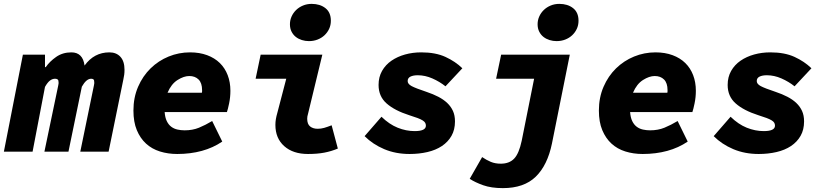

<svg xmlns="http://www.w3.org/2000/svg" viewBox="-48 -782 4268 990"><path d="M-28 0 70 -500H184V-436H188Q208 -465 241.5 -488.5Q275 -512 320 -512Q379 -512 388 -444Q437 -512 516 -512Q552 -512 573 -489Q594 -466 594 -422Q594 -408 592.5 -397Q591 -386 588 -372L512 0H366L436 -340Q438 -348 438 -351.5Q438 -355 438 -358Q438 -369 434 -372.5Q430 -376 422 -376Q397 -376 374 -335L305 0H181L252 -340Q254 -348 254 -351.5Q254 -355 254 -358Q254 -369 249 -372.5Q244 -376 236 -376Q222 -376 209.5 -366.5Q197 -357 184 -334L120 0Z M866 12Q818 12 776.5 -1Q735 -14 705 -41.5Q675 -69 657.5 -111Q640 -153 640 -212Q640 -279 664 -334.5Q688 -390 728.5 -429.5Q769 -469 821.5 -490.5Q874 -512 932 -512Q981 -512 1020 -497.5Q1059 -483 1085.5 -457Q1112 -431 1126 -394.5Q1140 -358 1140 -314Q1140 -281 1133.5 -249.5Q1127 -218 1122 -204H801Q803 -176 812 -157.5Q821 -139 835 -128.5Q849 -118 867 -114Q885 -110 904 -110Q945 -110 978 -123.5Q1011 -137 1046 -158L1098 -52Q1051 -20 992.5 -4Q934 12 866 12ZM928 -390Q900 -390 867.5 -369.5Q835 -349 816 -304H993Q994 -307 994 -310.5Q994 -314 994 -317Q994 -354 976 -372Q958 -390 928 -390Z M1540 12Q1463 12 1417.5 -28.5Q1372 -69 1372 -138Q1372 -153 1374.5 -168Q1377 -183 1382 -200L1428 -376H1270L1296 -500H1614L1540 -194Q1538 -188 1537 -182Q1536 -176 1536 -170Q1536 -142 1551 -130Q1566 -118 1590 -118Q1607 -118 1623 -122.5Q1639 -127 1662 -136L1694 -16Q1661 -2 1624.5 5Q1588 12 1540 12ZM1545 -570Q1526 -570 1508.5 -575.5Q1491 -581 1477.5 -591.5Q1464 -602 1455.5 -618.5Q1447 -635 1447 -657Q1447 -678 1455.5 -697Q1464 -716 1479 -730.5Q1494 -745 1514.5 -753.5Q1535 -762 1559 -762Q1602 -762 1630 -740Q1658 -718 1658 -675Q1658 -652 1649 -633Q1640 -614 1625 -600Q1610 -586 1589.5 -578Q1569 -570 1545 -570Z M2064 12Q1992 12 1933 -13Q1874 -38 1832 -80L1919 -180Q1959 -141 2002.5 -123.5Q2046 -106 2090 -106Q2148 -106 2148 -134Q2148 -142 2144.5 -148.5Q2141 -155 2131.5 -161Q2122 -167 2105 -173.5Q2088 -180 2062 -188Q1987 -212 1945.5 -248.5Q1904 -285 1904 -344Q1904 -385 1922 -416.5Q1940 -448 1970.5 -469Q2001 -490 2040.5 -501Q2080 -512 2124 -512Q2198 -512 2249 -488.5Q2300 -465 2336 -430L2249 -337Q2219 -361 2181.5 -377.5Q2144 -394 2106 -394Q2083 -394 2068.5 -387Q2054 -380 2054 -364Q2054 -349 2074.5 -338Q2095 -327 2152 -308Q2185 -297 2212 -283Q2239 -269 2258 -251Q2277 -233 2287.5 -210Q2298 -187 2298 -156Q2298 -113 2280 -81.5Q2262 -50 2230.5 -29Q2199 -8 2156 2Q2113 12 2064 12Z M2545 188Q2485 188 2443 173Q2401 158 2374 140L2438 28Q2460 43 2482.5 52.5Q2505 62 2534 62Q2578 62 2603 36Q2628 10 2642 -56L2706 -376H2510L2536 -500H2890L2798 -42Q2775 70 2714.5 129Q2654 188 2545 188ZM2822 -570Q2803 -570 2785.5 -575.5Q2768 -581 2754.5 -591.5Q2741 -602 2732.5 -618.5Q2724 -635 2724 -657Q2724 -678 2732.5 -697Q2741 -716 2756 -730.5Q2771 -745 2791.5 -753.5Q2812 -762 2836 -762Q2879 -762 2907 -740Q2935 -718 2935 -675Q2935 -652 2926 -633Q2917 -614 2902 -600Q2887 -586 2866.5 -578Q2846 -570 2822 -570Z M3266 12Q3218 12 3176.5 -1Q3135 -14 3105 -41.5Q3075 -69 3057.5 -111Q3040 -153 3040 -212Q3040 -279 3064 -334.5Q3088 -390 3128.5 -429.5Q3169 -469 3221.5 -490.5Q3274 -512 3332 -512Q3381 -512 3420 -497.5Q3459 -483 3485.5 -457Q3512 -431 3526 -394.5Q3540 -358 3540 -314Q3540 -281 3533.5 -249.5Q3527 -218 3522 -204H3201Q3203 -176 3212 -157.5Q3221 -139 3235 -128.5Q3249 -118 3267 -114Q3285 -110 3304 -110Q3345 -110 3378 -123.5Q3411 -137 3446 -158L3498 -52Q3451 -20 3392.5 -4Q3334 12 3266 12ZM3328 -390Q3300 -390 3267.5 -369.5Q3235 -349 3216 -304H3393Q3394 -307 3394 -310.5Q3394 -314 3394 -317Q3394 -354 3376 -372Q3358 -390 3328 -390Z M3864 12Q3792 12 3733 -13Q3674 -38 3632 -80L3719 -180Q3759 -141 3802.5 -123.5Q3846 -106 3890 -106Q3948 -106 3948 -134Q3948 -142 3944.5 -148.5Q3941 -155 3931.5 -161Q3922 -167 3905 -173.5Q3888 -180 3862 -188Q3787 -212 3745.5 -248.5Q3704 -285 3704 -344Q3704 -385 3722 -416.5Q3740 -448 3770.5 -469Q3801 -490 3840.5 -501Q3880 -512 3924 -512Q3998 -512 4049 -488.5Q4100 -465 4136 -430L4049 -337Q4019 -361 3981.5 -377.5Q3944 -394 3906 -394Q3883 -394 3868.5 -387Q3854 -380 3854 -364Q3854 -349 3874.5 -338Q3895 -327 3952 -308Q3985 -297 4012 -283Q4039 -269 4058 -251Q4077 -233 4087.5 -210Q4098 -187 4098 -156Q4098 -113 4080 -81.5Q4062 -50 4030.5 -29Q3999 -8 3956 2Q3913 12 3864 12Z"/></svg>

Font: Source Code Pro Black
Style: Italic
Weight: 900
Italic angle: -11°
Monospace: yes
Designer: Paul D. Hunt, Teo Tuominen
Foundry: Adobe Systems Incorporated
Version: Version 1.050;PS 1.000;hotconv 16.6.51;makeotf.lib2.5.65220